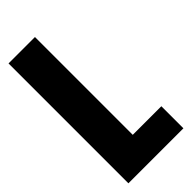

<svg xmlns="http://www.w3.org/2000/svg" viewBox="-226 -746 793 793"><g transform="rotate(-45 170.5 -350.0)"><path d="M9.8 -700.2H164.1V-128.9H331.1V0H9.8Z"/></g></svg>

Font: Quaderni
Style: Regular
Weight: 400
Designer: Romain Laurent, Daphné Lejeune, Alexandre D’Hubert
Foundry: ESAD Valence
Version: Version 1.000;FEAKit 1.0